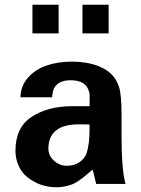

<svg xmlns="http://www.w3.org/2000/svg" viewBox="-20 -770 591 806"><path d="M436 -629.9H326.2V-750H436ZM226.1 -629.9H116.2V-750H226.1ZM64.9 -361.8 65.9 -358.9Q65.9 -407.7 96.7 -443.1Q127.4 -478.5 175.3 -494.9Q223.1 -511.2 280.8 -511.2Q358.4 -511.2 410.9 -484.6Q463.4 -458 480 -403.8Q490.2 -372.1 490.2 -290V-200.2Q490.2 -58.6 506.8 2H383.8L369.1 -58.1Q363.3 -53.7 349.1 -41.5Q335 -29.3 327.9 -23.7Q320.8 -18.1 306.6 -8.8Q292.5 0.5 281 4.6Q269.5 8.8 252.7 12.5Q235.8 16.1 217.8 16.1Q145.5 16.1 91.8 -28.8Q71.3 -45.4 58.1 -74.5Q44.9 -103.5 44.9 -137.2Q44.9 -234.4 111.8 -278.8Q180.2 -324.2 283.2 -324.2H356Q356 -328.1 356.4 -355Q356.9 -381.8 354 -383.8Q347.7 -409.2 328.6 -421.1Q309.6 -433.1 275.9 -433.1Q225.6 -433.1 207 -399.9Q202.1 -390.6 199.2 -369.1V-361.8ZM183.1 -145V-146Q183.1 -117.2 206.3 -95.7Q229.5 -74.2 259.8 -74.2Q308.1 -74.2 334 -108.9Q343.3 -120.6 348.6 -145.8Q354 -170.9 355 -194.8Q356 -209 356 -247.1Q344.7 -248 311 -248Q183.1 -248 183.1 -145Z"/></svg>

Font: Perun
Style: Bold
Weight: 700
Foundry: Copyright (c) Stefan Peev, Context Ltd, 2016
Version: Version 1.0000